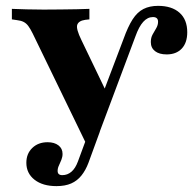

<svg xmlns="http://www.w3.org/2000/svg" viewBox="-20 -450 678 663"><path d="M287.9 67.7 92.7 -334.7Q84.7 -350.8 77.8 -360.1Q71 -369.4 61.7 -374.2Q52.4 -379 37.9 -380.6L21 -383.1V-419.4Q41.9 -418.5 72.2 -417.7Q102.4 -416.9 128.2 -416.9H129.8H134.7Q161.3 -416.9 190.3 -417.3Q219.4 -417.7 245.6 -418.1Q271.8 -418.5 288.7 -419.4V-383.1L274.2 -381.5Q251.6 -378.2 246.8 -364.5Q241.9 -350.8 261.3 -311.3L353.2 -120.2L328.2 -108.9L406.5 -315.3Q421.8 -358.1 437.9 -383.1Q454 -408.1 475.4 -419Q496.8 -429.8 525.8 -429.8Q573.4 -429.8 600 -406Q626.6 -382.3 626.6 -338.7Q626.6 -302.4 607.7 -282.3Q588.7 -262.1 555.6 -262.1Q529.8 -262.1 515.3 -273.4Q500.8 -284.7 500.8 -304.8Q500.8 -320.2 507.3 -331.5Q513.7 -342.7 519.8 -353.2Q525.8 -363.7 525.8 -375Q525.8 -391.1 508.1 -391.1Q489.5 -391.1 474.6 -374.6Q459.7 -358.1 447.6 -324.2L300.8 67.7ZM175 192.7Q127.4 192.7 99.2 170.6Q71 148.4 71 112.1Q71 80.6 91.5 60.9Q112.1 41.1 144.4 41.1Q167.7 41.1 181.9 52Q196 62.9 196 81.5Q196 91.9 191.9 102Q187.9 112.1 183.5 121.4Q179 130.6 179 140.3Q179 154.8 195.2 154.8Q212.9 154.8 226.6 143.1Q240.3 131.5 249.2 107.3L290.3 -4L325 4L285.5 112.1Q275.8 137.9 261.3 156Q246.8 174.2 225.8 183.5Q204.8 192.7 175 192.7Z"/></svg>

Font: Playfair 9pt Black
Style: Regular
Weight: 900
Designer: Claus Eggers Sørensen
Foundry: Claus Eggers Sørensen
Version: Version 2.203